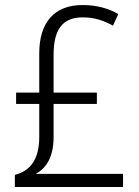

<svg xmlns="http://www.w3.org/2000/svg" viewBox="-20 -743 551 763"><path d="M308 -723C196 -723 136 -654 136 -531V-375H44V-330H136V-199C136 -110 101 -64 39 -48V0H469V-52H122C163 -74 193 -118 193 -199V-330H365V-375H193V-526C193 -629 231 -674 309 -674C354 -674 391 -662 429 -641L450 -687C412 -709 366 -723 308 -723Z"/></svg>

Font: Noto Sans Malayalam SemiCondensed Light
Style: Regular
Weight: 300
Width: 4
Designer: Jelle Bosma - Monotype Design Team
Foundry: Monotype Imaging Inc.
Version: Version 2.104